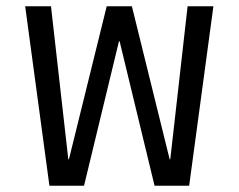

<svg xmlns="http://www.w3.org/2000/svg" viewBox="-20 -590 758 610"><path d="M137 0 60 -570H142L197 -84H199L319 -570H399L519 -84H521L576 -570H658L581 0H471L360 -459H358L247 0Z"/></svg>

Font: Anuphan
Style: Regular
Weight: 400
Designer: Mike Abbink, Paul van der Laan, Pieter van Rosmalen, Mint Tantisuwanna
Foundry: Bold Monday; Cadson Demak
Version: Version 3.002;hotconv 1.0.109;makeotfexe 2.5.65596